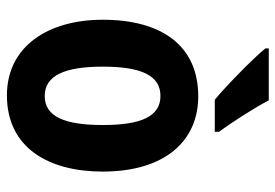

<svg xmlns="http://www.w3.org/2000/svg" viewBox="-144 -662 816 569"><g transform="rotate(90 264.5 -378.0)"><path d="M278 -766H124V-756C153 -720 236 -639 276 -606H371V-619C346 -652 300 -723 278 -766ZM489 -274C489 -456 400 -557 266 -557C113 -557 39 -445 39 -274C39 -112 118 10 263 10C419 10 489 -114 489 -274ZM178 -274C178 -388 204 -445 265 -445C326 -445 351 -387 351 -274C351 -161 326 -102 265 -102C204 -102 178 -162 178 -274Z"/></g></svg>

Font: Noto Sans Georgian Condensed Bold
Style: Regular
Weight: 700
Width: 3
Designer: Monotype Design Team, Akaki Razmadze
Foundry: Google LLC
Version: Version 2.005